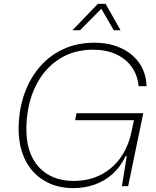

<svg xmlns="http://www.w3.org/2000/svg" viewBox="-20 -959 804 989"><path d="M357 10Q291 10 238 -13Q185 -36 148 -78Q111 -120 92.5 -178.5Q74 -237 76 -309Q79 -406 109 -485Q139 -564 190.5 -621Q242 -678 312 -708.5Q382 -739 466 -739Q540 -739 599.5 -713Q659 -687 695.5 -637Q732 -587 735 -515H694Q689 -571 659 -613.5Q629 -656 578 -679.5Q527 -703 459 -703Q359 -703 283.5 -654Q208 -605 164 -516.5Q120 -428 116 -309Q114 -241 130 -188.5Q146 -136 178.5 -100Q211 -64 256.5 -45.5Q302 -27 359 -27Q437 -27 498 -58Q559 -89 599.5 -145Q640 -201 656 -275L672 -349L680 -340H367L374 -376H718L640 0H608L633 -155H627Q600 -98 558.5 -61.5Q517 -25 465.5 -7.5Q414 10 357 10ZM353 -803 484 -939H524L601 -803H566L502 -914L392 -803Z"/></svg>

Font: Mona Sans ExtraLight
Style: Italic
Weight: 200
Italic angle: -11.6951°
Designer: Deni Anggara
Foundry: GitHub
Version: Version 2.000